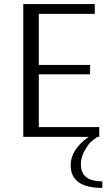

<svg xmlns="http://www.w3.org/2000/svg" viewBox="-20 -670 547 940"><path d="M481 250Q326 250 326 139Q326 62 414 0H94V-650H444V-602H170V-352H421V-306H170V-48H466V0H457Q442 10 427 23Q412 36 394 68Q376 100 376 135Q376 218 481 218Z"/></svg>

Font: Arsenal
Style: Regular
Weight: 400
Designer: Andrij Shevchenko
Foundry: Stairsfor
Version: Version 2.001;PS 002.001;hotconv 1.0.88;makeotf.lib2.5.64775